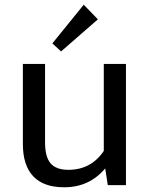

<svg xmlns="http://www.w3.org/2000/svg" viewBox="-20 -785 636 814"><path d="M77 -174C77 -114 91.7 -68.5 121 -37.5C150.3 -6.5 194 9 252 9C323.3 9 381.3 -17.7 426 -71L437 0H514V-514H420V-145C384 -91.7 334 -65 270 -65C235.3 -65 210.2 -74.2 194.5 -92.5C178.8 -110.8 171 -140.3 171 -181V-514H77ZM202 -601 239 -567 395 -703 335 -765Z"/></svg>

Font: Telex Regular
Style: Regular
Weight: 400
Designer: Andres Torresi
Foundry: Andres Torresi
Version: Version 1.001